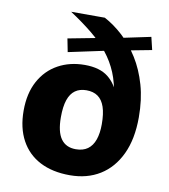

<svg xmlns="http://www.w3.org/2000/svg" viewBox="-82 -792 768 872"><g transform="rotate(10 302.0 -356.0)"><path d="M298 10Q217.6 10 160.1 -19.8Q102.6 -49.6 71.8 -106.5Q41 -163.4 41 -242.8Q41 -322.8 71.7 -379.2Q102.4 -435.6 156.3 -465.4Q210.2 -495.2 279.2 -495.2Q348.4 -495.2 387.3 -464.3Q426.2 -433.4 441.2 -382.2L433.2 -377.6Q426 -437.4 406.5 -484.4Q387 -531.4 355.4 -571Q323.8 -610.6 278.8 -647.3Q233.8 -684 175.6 -722.2H331Q375.6 -698.4 416.8 -660.6Q458 -622.8 490.7 -570.6Q523.4 -518.4 542.5 -451.7Q561.6 -385 561.6 -303Q561.6 -202.8 528.6 -132.9Q495.6 -63 436.6 -26.5Q377.6 10 298 10ZM304.4 -111Q337.6 -111 359 -126.4Q380.4 -141.8 390.9 -171.5Q401.4 -201.2 401.4 -242.8Q401.4 -291.8 390.9 -322.6Q380.4 -353.4 359.4 -368.3Q338.4 -383.2 306.4 -383.2Q275.6 -383.2 254.7 -368.3Q233.8 -353.4 223.3 -322.6Q212.8 -291.8 212.8 -242.8Q212.8 -175.6 235.8 -143.3Q258.8 -111 304.4 -111ZM192 -539 180 -600 356.6 -633.8 383.6 -579.8ZM419 -586.4 395.6 -639.8 554.2 -673.2 568.2 -614.8Z"/></g></svg>

Font: Work Sans
Style: Regular
Weight: 400
Designer: Wei Huang
Foundry: Wei Huang
Version: Version 2.006; ttfautohint (v1.8.1.43-b0c9)